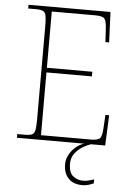

<svg xmlns="http://www.w3.org/2000/svg" viewBox="-61 -759 708 1027"><g transform="rotate(5 292.5 -246.0)"><path d="M50 0V-20H93Q118 -20 130 -26Q142 -32 145.5 -51Q149 -70 149 -108V-606Q149 -645 145.5 -663.5Q142 -682 130 -688Q118 -694 93 -694H50V-714H490L497 -551H477L473 -620Q471 -661 461 -675Q451 -689 412 -689H177V-387H421V-362H177V-25H446Q485 -25 495 -39Q505 -53 507 -94L511 -163H531L524 0ZM421 222Q372 222 345.5 194Q319 166 319 119Q319 91 332.5 66.5Q346 42 367.5 24Q389 6 412 0H447Q429 6 405 20Q381 34 363 57Q345 80 345 113Q345 162 369 180Q393 198 421 198Q437 198 449 195Q461 192 481 186V207Q466 214 451 218Q436 222 421 222Z"/></g></svg>

Font: Noto Serif Thin
Style: Regular
Weight: 100
Designer: Monotype Design Team
Foundry: Monotype Imaging Inc.
Version: Version 2.015